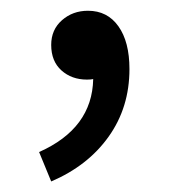

<svg xmlns="http://www.w3.org/2000/svg" viewBox="-20 -147 317 357"><path d="M75.2 190.4 52.7 135.7Q151.4 91.8 153.3 0Q149.4 1 141.6 1Q113.3 1 94.2 -16.1Q75.2 -33.2 75.2 -63.5Q75.2 -91.8 95.2 -109.4Q115.2 -127 143.6 -127Q179.7 -127 200.2 -98.1Q220.7 -69.3 220.7 -18.6Q220.7 52.7 182.1 106.9Q143.6 161.1 75.2 190.4Z"/></svg>

Font: Nasu
Style: Regular
Weight: 400
Designer: Ryoko NISHIZUKA (kana &amp; ideographs); Paul D. Hunt (Latin, Greek &amp; Cyrillic); Wenlong ZHANG (bopomofo); Sandoll C
Version: Version 2014.1215